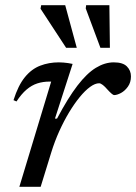

<svg xmlns="http://www.w3.org/2000/svg" viewBox="-20 -719 524 739"><path d="M177 -405Q175.5 -405 174 -405Q172.5 -405 171 -405Q145.5 -405 123.8 -398Q102 -391 82.2 -374.2Q62.5 -357.5 43.5 -328.5L32 -333.5Q50 -390.5 75.8 -422Q101.5 -453.5 134.8 -466.2Q168 -479 206.5 -479Q215.5 -479 224.2 -478.2Q233 -477.5 242 -476.2Q251 -475 259.5 -473L191.5 -262.5H199.5Q241.5 -342 278 -389.5Q314.5 -437 349 -458Q383.5 -479 418 -479Q453 -479 468.5 -463.2Q484 -447.5 484 -425Q484 -402 472.5 -385.8Q461 -369.5 445.8 -361.2Q430.5 -353 419 -353Q416 -353 409 -359Q402 -365 393 -375Q384.5 -385 376 -391.8Q367.5 -398.5 361.5 -398.5Q346 -398.5 326.8 -384.5Q307.5 -370.5 287 -345.5Q266.5 -320.5 246.2 -287Q226 -253.5 208.2 -214.2Q190.5 -175 177.5 -133L136.5 0H54.5ZM275.5 -535H234.5L136 -685.5L138.5 -699H231ZM403 -535H366.5L310 -686.5L311.5 -699H401Z"/></svg>

Font: Newsreader 12pt
Style: Italic
Weight: 400
Italic angle: -17°
Version: Version 1.003